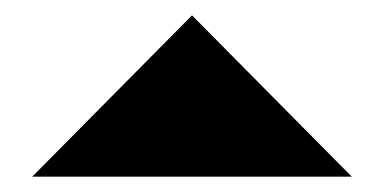

<svg xmlns="http://www.w3.org/2000/svg" viewBox="-20 -1028 500 250"><path d="M22 -798 230 -1008 438 -798H22Z"/></svg>

Font: El Pececito
Style: Regular
Weight: 400
Designer: deFharo
Foundry: deFharo
Version: El Pececito Version 1.000